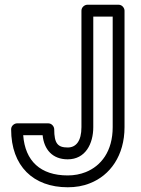

<svg xmlns="http://www.w3.org/2000/svg" viewBox="-20 -756 595 811"><path d="M78 -185H160C166 -124 202 -83 266 -83C341 -83 374 -149 374 -219V-686H456V-219C456 -117 407 -55 342 -29C319 -20 294 -15 266 -15C151 -15 86 -76 78 -185ZM266 35C299 35 331 30 360 18C445 -15 506 -99 506 -219V-711C506 -722 496 -736 481 -736H349C338 -736 324 -726 324 -711V-219C324 -160 301 -133 266 -133C224 -133 209 -150 209 -210C209 -221 199 -235 184 -235H52C41 -235 27 -225 27 -210C27 -54 121 35 266 35Z"/></svg>

Font: Asimov
Style: NarOu
Weight: 500
Designer: Google
Version: Version 2.000980; 2014